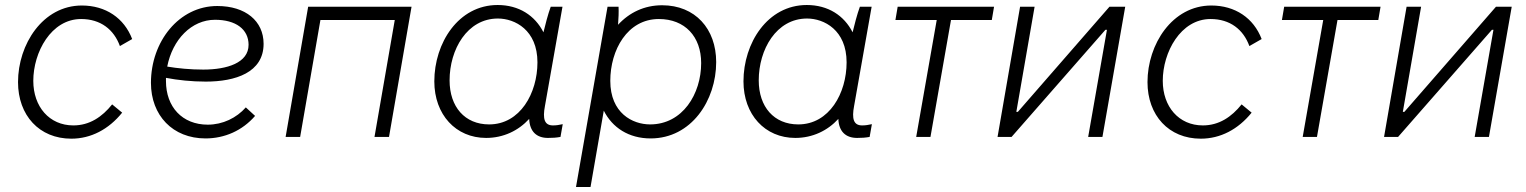

<svg xmlns="http://www.w3.org/2000/svg" viewBox="-20 -547 6096 767"><path d="M265 7C343 7 414 -30 468 -97L428 -130C388 -80 338 -46 273 -46C177 -46 113 -121 113 -224C113 -338 184 -471 304 -471C382 -471 435 -429 459 -363L508 -391C476 -475 402 -525 307 -525C151 -525 52 -370 52 -219C52 -86 137 7 265 7Z M801 6C877 6 948 -25 999 -84L962 -118C925 -76 870 -49 810 -49C708 -49 643 -120 643 -223V-236C690 -227 745 -221 802 -221C920 -221 1033 -257 1033 -372C1033 -463 961 -523 848 -523C695 -523 583 -381 583 -216C583 -86 670 6 801 6ZM648 -281C669 -389 745 -468 839 -468C922 -468 973 -430 973 -368C973 -296 887 -269 792 -269C740 -269 690 -274 648 -281Z M1121 0H1179L1260 -467H1557L1476 0H1534L1624 -520H1211Z M2169 4C2188 4 2202 3 2219 0L2228 -51C2214 -48 2203 -46 2189 -46C2155 -46 2147 -72 2157 -124L2227 -520H2180C2169 -490 2158 -447 2151 -418C2117 -485 2053 -527 1968 -527C1811 -527 1715 -375 1715 -222C1715 -89 1801 4 1922 4C1991 4 2051 -25 2094 -72C2096 -22 2123 4 2169 4ZM1969 -473C2037 -473 2127 -427 2127 -298C2127 -175 2058 -50 1934 -50C1837 -50 1776 -120 1776 -226C1776 -349 1846 -473 1969 -473Z M2281 200H2339L2392 -105C2426 -37 2492 6 2579 6C2742 6 2841 -146 2841 -299C2841 -432 2757 -526 2625 -526C2554 -526 2494 -497 2449 -448C2451 -473 2452 -499 2451 -520H2407ZM2577 -50C2507 -50 2418 -95 2418 -224C2418 -347 2486 -471 2612 -471C2716 -471 2781 -401 2781 -295C2781 -172 2707 -50 2577 -50Z M3404 4C3423 4 3437 3 3454 0L3463 -51C3449 -48 3438 -46 3424 -46C3390 -46 3382 -72 3392 -124L3462 -520H3415C3404 -490 3393 -447 3386 -418C3352 -485 3288 -527 3203 -527C3046 -527 2950 -375 2950 -222C2950 -89 3036 4 3157 4C3226 4 3286 -25 3329 -72C3331 -22 3358 4 3404 4ZM3204 -473C3272 -473 3362 -427 3362 -298C3362 -175 3293 -50 3169 -50C3072 -50 3011 -120 3011 -226C3011 -349 3081 -473 3204 -473Z M3557 -467H3722L3640 0H3697L3779 -467H3942L3951 -520H3566Z M3965 0H4021L4396 -428H4402L4327 0H4384L4475 -520H4412L4046 -100H4040L4113 -520H4055Z M4777 7C4855 7 4926 -30 4980 -97L4940 -130C4900 -80 4850 -46 4785 -46C4689 -46 4625 -121 4625 -224C4625 -338 4696 -471 4816 -471C4894 -471 4947 -429 4971 -363L5020 -391C4988 -475 4914 -525 4819 -525C4663 -525 4564 -370 4564 -219C4564 -86 4649 7 4777 7Z M5101 -467H5266L5184 0H5241L5323 -467H5486L5495 -520H5110Z M5509 0H5565L5940 -428H5946L5871 0H5928L6019 -520H5956L5590 -100H5584L5657 -520H5599Z"/></svg>

Font: Fixel Text 20240404 Light
Style: Italic
Weight: 300
Width: 4
Italic angle: -10°
Designer: AlfaBravo + MacPaw
Foundry: Kyrylo Tkachov, Marchela Mozhyna, Serhii Makarenko, Maria Weinstein, Zakhar Kryvoshyya
Version: Version 1.211;Glyphs 3.2 (3225)